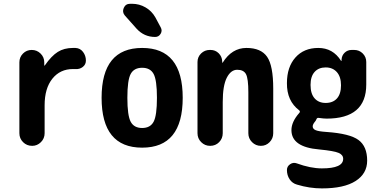

<svg xmlns="http://www.w3.org/2000/svg" viewBox="-20 -790 2040 1040"><path d="M388.7 -530.3Q414.1 -529.3 429.7 -508.8Q445.3 -488.3 445.3 -461.9Q445.3 -440.4 428.2 -427.2Q411.1 -414.1 388.7 -416H375Q305.7 -416 263.7 -363.8Q221.7 -311.5 221.7 -219.7V-68.4Q221.7 -40 201.7 -20Q181.6 0 154.3 0Q125 0 105 -20Q85 -40 85 -68.4V-452.1Q85 -480.5 104.5 -500Q124 -519.5 151.9 -519.5Q179.7 -519.5 199.7 -500Q219.7 -480.5 219.7 -452.1V-435.5Q219.7 -434.6 220.7 -434.6Q222.7 -434.6 222.7 -435.5Q258.8 -487.3 293 -508.8Q327.1 -530.3 375 -530.3Z M688 -130.4Q706.1 -96.7 750 -96.7Q793.9 -96.7 812 -130.4Q830.1 -164.1 830.1 -260.3Q830.1 -356.4 812 -389.6Q793.9 -422.9 750 -422.9Q706.1 -422.9 688 -389.6Q669.9 -356.4 669.9 -260.3Q669.9 -164.1 688 -130.4ZM530.3 -260.3Q530.3 -530.3 750 -530.3Q969.7 -530.3 969.7 -260.3Q969.7 9.8 750 9.8Q530.3 9.8 530.3 -260.3ZM695.3 -769.5Q734.4 -769.5 768.1 -750Q801.8 -730.5 821.3 -696.3L850.6 -641.6Q860.4 -624 850.1 -606.9Q839.8 -589.8 820.3 -589.8Q760.7 -589.8 719.7 -634.8L656.2 -706.1Q640.6 -724.6 650.4 -747.1Q660.2 -769.5 684.6 -769.5Z M1460 -309.6V-68.4Q1460 -40 1440.4 -20Q1420.9 0 1393.1 0Q1365.2 0 1345.2 -20Q1325.2 -40 1325.2 -68.4V-290Q1325.2 -364.3 1312.5 -388.2Q1299.8 -412.1 1265.1 -412.1Q1230.5 -412.1 1208.5 -369.1Q1186.5 -326.2 1186.5 -237.3V-68.4Q1186.5 -40 1167 -20Q1147.5 0 1118.2 0Q1089.8 0 1069.8 -20Q1049.8 -40 1049.8 -68.4V-454.1Q1049.8 -481.4 1069.3 -500.5Q1088.9 -519.5 1116.2 -519.5H1120.1Q1146.5 -519.5 1164.6 -501.5Q1182.6 -483.4 1183.6 -458V-451.2Q1183.6 -450.2 1184.6 -450.2Q1186.5 -450.2 1186.5 -451.2Q1236.3 -530.3 1314.9 -530.3Q1393.6 -530.3 1426.8 -482.4Q1460 -434.6 1460 -309.6Z M1662.1 -330.1Q1662.1 -282.2 1684.1 -257.3Q1706.1 -232.4 1744.1 -232.4Q1783.2 -232.4 1805.2 -256.8Q1827.1 -281.2 1827.1 -328.1Q1827.1 -374 1804.7 -399.4Q1782.2 -424.8 1744.1 -424.8Q1706.1 -424.8 1684.1 -400.4Q1662.1 -376 1662.1 -330.1ZM1749 -75.2Q1875 -66.4 1921.9 -31.7Q1968.8 2.9 1968.8 80.1Q1968.8 150.4 1906.2 190.4Q1843.8 230.5 1723.6 230.5Q1656.2 230.5 1588.9 210Q1563.5 203.1 1548.8 181.2Q1534.2 159.2 1534.2 130.9Q1534.2 111.3 1551.3 99.6Q1568.4 87.9 1586.9 94.7Q1662.1 122.1 1723.6 122.1Q1838.9 122.1 1838.9 70.3Q1838.9 48.8 1814 38.1Q1789.1 27.3 1709 19.5Q1558.6 6.8 1558.6 -85Q1558.6 -129.9 1600.6 -177.7Q1608.4 -185.5 1600.6 -192.4Q1533.2 -243.2 1534.2 -339.8Q1534.2 -426.8 1580.1 -478.5Q1626 -530.3 1704.1 -530.3Q1783.2 -530.3 1827.1 -460.9Q1827.1 -460 1829.1 -460Q1830.1 -460 1830.1 -460.9V-466.8Q1831.1 -489.3 1846.7 -504.4Q1862.3 -519.5 1884.8 -519.5H1898.4Q1925.8 -519.5 1944.8 -500.5Q1963.9 -481.4 1963.9 -454.1V-332Q1963.9 -147.5 1749 -147.5Q1734.4 -147.5 1706.1 -151.4Q1696.3 -153.3 1692.4 -140.6Q1690.4 -135.7 1683.6 -127.9Q1673.8 -115.2 1673.8 -105.5Q1673.8 -91.8 1689.5 -85Q1705.1 -78.1 1749 -75.2Z"/></svg>

Font: Rounded-X Mgen+ 2m bold
Style: Bold
Weight: 700
Designer: [Source Han Sans]
Ryoko NISHIZUKA  (kana & ideographs); Paul D. Hunt (Latin, Greek & Cyrillic); Wenlong ZHANG  (bopomofo
Version: Version 1.059.20150602